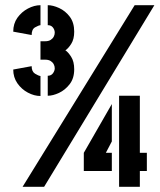

<svg xmlns="http://www.w3.org/2000/svg" viewBox="-20 -720 615 740"><path d="M102 -585 31 -598Q31 -629 47 -651.5Q63 -674 87.5 -687Q112 -700 136 -700V-623Q128 -622 115 -614.5Q102 -607 102 -585ZM164 -351V-428Q177 -428 184 -437.5Q191 -447 191 -457Q191 -465 187 -472.5Q183 -480 175 -485Q167 -490 154 -490H136V-561H154Q167 -561 175 -566Q183 -571 187 -578.5Q191 -586 191 -594Q191 -605 184 -614Q177 -623 164 -623V-700Q184 -700 208 -689Q232 -678 249 -655.5Q266 -633 266 -598Q266 -569 254.5 -551Q243 -533 232 -526Q242 -520 254 -501.5Q266 -483 266 -453Q266 -418 248.5 -395.5Q231 -373 207.5 -362Q184 -351 164 -351ZM136 -350Q112 -350 87.5 -363Q63 -376 47 -399Q31 -422 31 -452L102 -465Q102 -444 115 -436Q128 -428 136 -427ZM67 0 499 -700H575L150 0ZM303 -61V-131L411 -319V-175L388 -131H411V-61ZM439 0V-351H519V-131H546V-61H519V0Z"/></svg>

Font: Stick No Bills ExtraBold
Style: Regular
Weight: 800
Version: Version 2.000